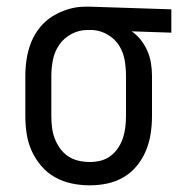

<svg xmlns="http://www.w3.org/2000/svg" viewBox="-20 -548 540 576"><path d="M249 8Q222 8 195.5 2.5Q169 -3 145.5 -16Q122 -29 104 -50Q86 -71 75 -95.5Q64 -120 60 -146.5Q56 -173 56 -200V-320Q56 -346 60 -371.5Q64 -397 73.5 -421Q83 -445 99.5 -465.5Q116 -486 138 -499.5Q160 -513 185 -520.5Q210 -528 236 -528H250L494 -520V-450L375 -454Q391 -443 403 -427.5Q415 -412 422.5 -394.5Q430 -377 433 -358Q436 -339 436 -320V-200Q436 -173 432 -147Q428 -121 418 -96.5Q408 -72 391 -51Q374 -30 351 -16.5Q328 -3 302 2.5Q276 8 249 8ZM249 -62Q266 -62 282 -66Q298 -70 311.5 -80Q325 -90 334.5 -104.5Q344 -119 349 -134.5Q354 -150 356 -166.5Q358 -183 358 -200V-320Q358 -344 354 -367.5Q350 -391 337.5 -411Q325 -431 304 -443.5Q283 -456 259 -458H242Q217 -458 194.5 -446Q172 -434 158 -414Q144 -394 139 -369.5Q134 -345 134 -320V-200Q134 -183 136 -166Q138 -149 144 -133Q150 -117 160 -103Q170 -89 184 -79.5Q198 -70 215 -66Q232 -62 249 -62Z"/></svg>

Font: Iosevka Term
Style: Regular
Weight: 400
Monospace: yes
Designer: Belleve Invis
Foundry: Belleve Invis
Version: Version 30.0.1